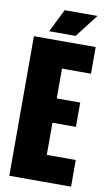

<svg xmlns="http://www.w3.org/2000/svg" viewBox="-91 -849 503 894"><g transform="rotate(10 161.0 -402.0)"><path d="M20 -660H175V0H20ZM130 -126H312V0H130ZM130 -393H286V-278H130ZM130 -660H312V-534H130ZM86 -695 140 -804H295L211 -695Z"/></g></svg>

Font: Bricolage Grotesque 96pt Condensed ExBd
Style: Regular
Weight: 800
Width: 3
Designer: Mathieu Triay
Foundry: Atelier Triay
Version: Version 1.001;Glyphs 3.2 (3207)